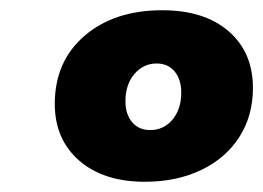

<svg xmlns="http://www.w3.org/2000/svg" viewBox="-20 -809 514 375"><path d="M474 -637Q474 -583 447.5 -541.5Q421 -500 373 -477Q325 -454 263 -454Q182 -454 134.5 -495.5Q87 -537 87 -606Q87 -689 145 -739Q203 -789 297 -789Q379 -789 426.5 -748Q474 -707 474 -637ZM225 -611Q225 -586 238 -570.5Q251 -555 273 -555Q300 -555 317 -575.5Q334 -596 334 -628Q334 -654 321 -669.5Q308 -685 286 -685Q260 -685 242.5 -664.5Q225 -644 225 -611Z"/></svg>

Font: Gontserrat ExtraBold
Style: Italic
Weight: 800
Italic angle: -11.3°
Designer: Julieta Ulanovsky
Foundry: Julieta Ulanovsky
Version: Version 6.001